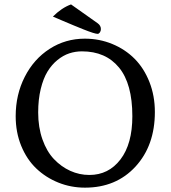

<svg xmlns="http://www.w3.org/2000/svg" viewBox="-20 -842 781 879"><path d="M355 -606.9Q325.2 -606.9 297.1 -597.7Q269 -588.4 242.9 -567.1Q216.8 -545.9 197.5 -514.4Q178.2 -482.9 166.5 -434.8Q154.8 -386.7 154.8 -327.1Q154.8 -259.3 174.3 -203.9Q193.8 -148.4 227.1 -113.5Q260.3 -78.6 301.8 -59.8Q343.3 -41 389.2 -41Q477.1 -41 531.5 -112.1Q585.9 -183.1 585.9 -310.1Q585.9 -458.5 524.9 -532.7Q463.9 -606.9 355 -606.9ZM689 -329.1Q689 -175.8 600.3 -79.3Q511.7 17.1 369.1 17.1Q304.7 17.1 247.1 -6.1Q189.5 -29.3 146 -70.8Q102.5 -112.3 77.1 -174.3Q51.8 -236.3 51.8 -310.1Q51.8 -408.7 93.3 -490.2Q134.8 -571.8 207.3 -618.4Q279.8 -665 368.2 -665Q435.1 -665 494.1 -640.6Q553.2 -616.2 596.2 -573Q639.2 -529.8 664.1 -466.6Q689 -403.3 689 -329.1ZM305.2 -821.8 426.8 -735.8Q441.9 -725.1 441.9 -709Q441.9 -700.2 437.3 -693.6Q432.6 -687 426.8 -687Q420.4 -687 404.1 -692.1Q387.7 -697.3 362.1 -707.5Q336.4 -717.8 316.4 -726.1Q296.4 -734.4 264.4 -748Q232.4 -761.7 222.2 -766.1Q262.2 -806.2 305.2 -821.8Z"/></svg>

Font: Linear Smooth Low Contrast
Style: Regular
Weight: 500
Designer: Philipp H. Poll, Flanker
Foundry: Philipp H. Poll, reworked by Flanker
Version: Version 1.010 | FøM Fix